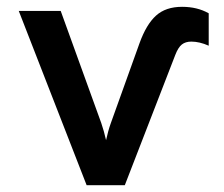

<svg xmlns="http://www.w3.org/2000/svg" viewBox="-20 -543 656 563"><path d="M234 0 35 -511H158L277 -182Q281 -170.5 284.5 -157.8Q288 -145 291 -132Q294 -145 297.2 -157.2Q300.5 -169.5 305 -182L389 -416Q409 -471.5 437.5 -497.2Q466 -523 514 -523Q558.5 -523 592 -504V-409Q565 -421 541 -421Q524 -421 513.2 -412.5Q502.5 -404 494 -382L346 0Z"/></svg>

Font: Overpass Mono Light
Style: Regular
Weight: 300
Monospace: yes
Designer: Delve Withrington, Dave Bailey
Foundry: Delve Fonts LLC
Version: Version 4.000